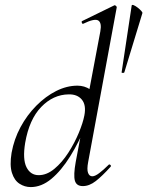

<svg xmlns="http://www.w3.org/2000/svg" viewBox="-20 -747 599 780"><path d="M104.8 13Q80.4 13 59.4 -0.5Q38.4 -14 28.6 -44.5Q18.8 -75 27 -126Q37 -181.6 63.4 -230.6Q89.8 -279.6 127.6 -317.7Q165.4 -355.8 208.4 -377.4Q251.4 -399 294.8 -399Q323 -399 346.9 -383.4Q370.8 -367.8 374.4 -332L332.4 -246Q301.8 -171 265.5 -112.5Q229.2 -54 188.9 -20.5Q148.6 13 104.8 13ZM137.2 -35.4Q170 -35.4 201.1 -61.3Q232.2 -87.2 257.5 -126.5Q282.8 -165.8 300 -207.1Q317.2 -248.4 322.8 -278.4Q330.8 -320.2 312.5 -342.3Q294.2 -364.4 259 -363.6Q196 -362.8 147.3 -312.3Q98.6 -261.8 82.2 -166.4Q71.4 -100 87.6 -67.7Q103.8 -35.4 137.2 -35.4ZM316.4 9Q290.4 9 284.2 -13.2Q278 -35.4 287.6 -89L387.6 -619.4Q394 -654.6 379.1 -663.8Q364.2 -673 318.4 -650.6Q314.4 -648.8 312.4 -654.8Q310.4 -660.8 314.4 -661.8L443.8 -725Q447.2 -727 451.2 -723Q455.2 -719 454.2 -717L338.2 -89Q332.4 -58.6 337.7 -44.7Q343 -30.8 355 -30.8Q366 -30.8 383 -43.6Q400 -56.4 420.8 -77Q424 -81 428.4 -77Q432.8 -73 428.8 -69Q395.4 -32 369.2 -11.5Q343 9 316.4 9ZM474 -452.8 515 -724.8Q516.2 -728.8 523.4 -725.8Q530.6 -722.8 539 -716.3Q547.4 -709.8 553.5 -703.2Q559.6 -696.6 558.4 -693.4L485 -452.8Q484 -450.8 479 -450.8Q474 -450.8 474 -452.8Z"/></svg>

Font: Cormorant Garamond Light
Style: Italic
Weight: 300
Italic angle: -10°
Designer: Christian Thalmann (Catharsis Fonts)
Foundry: Catharsis Fonts
Version: Version 4.001